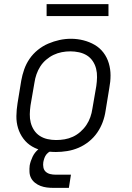

<svg xmlns="http://www.w3.org/2000/svg" viewBox="-20 -729 640 931"><path d="M251 8Q220 8 190.5 2Q161 -4 136 -18.5Q111 -33 93.5 -56.5Q76 -80 67.5 -108Q59 -136 59.5 -166.5Q60 -197 65 -228L83 -338Q88 -366 97.5 -393Q107 -420 123.5 -444Q140 -468 163.5 -487Q187 -506 214 -517.5Q241 -529 268.5 -535Q296 -541 324 -541Q355 -541 384.5 -533.5Q414 -526 439 -511.5Q464 -497 481.5 -474Q499 -451 507.5 -422.5Q516 -394 516 -363.5Q516 -333 510 -302L492 -192Q488 -164 478 -137Q468 -110 451.5 -86Q435 -62 411.5 -43Q388 -24 361 -12.5Q334 -1 306 3.5Q278 8 251 8ZM252 -50Q273 -50 293.5 -53.5Q314 -57 333.5 -66Q353 -75 370 -90Q387 -105 399 -123Q411 -141 418 -161Q425 -181 428 -202L447 -312Q450 -333 450.5 -354.5Q451 -376 446 -396Q441 -416 429.5 -433Q418 -450 401 -460.5Q384 -471 363 -475.5Q342 -480 321 -480Q300 -480 279.5 -476Q259 -472 240 -463Q221 -454 204 -439.5Q187 -425 175.5 -407Q164 -389 157 -369Q150 -349 147 -328L128 -218Q125 -197 124.5 -175.5Q124 -154 129 -134.5Q134 -115 145 -98Q156 -81 173 -70Q190 -59 210.5 -54.5Q231 -50 252 -50ZM239 182Q222 182 206.5 180Q191 178 176.5 172.5Q162 167 150 157.5Q138 148 131 135Q124 122 123 105.5Q122 89 124 73Q128 52 138 31Q148 10 166 -5Q184 -20 206 -26Q228 -32 249 -32L244 0Q234 0 223.5 5Q213 10 206 18.5Q199 27 195.5 37Q192 47 190 57Q188 70 190.5 83Q193 96 202 104Q211 112 223.5 115Q236 118 249 118H324L314 182ZM206 -651V-709H506V-651Z"/></svg>

Font: Iosevka Curly Light Extended
Style: Italic
Weight: 300
Width: 7
Italic angle: -9°
Monospace: yes
Designer: Belleve Invis
Foundry: Belleve Invis
Version: Version 11.1.0; ttfautohint (v1.8.3)